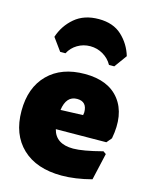

<svg xmlns="http://www.w3.org/2000/svg" viewBox="-115 -826 715 912"><g transform="rotate(15 242.5 -370.0)"><path d="M119 -554 74 -616Q93 -674 139 -713Q185 -752 257 -752Q328 -752 370.5 -712.5Q413 -673 430 -616L385 -554H359Q343 -583 314 -600Q285 -617 251 -617Q217 -617 188.5 -600Q160 -583 145 -554ZM277 12Q153 12 83.5 -54Q14 -120 14 -236Q14 -351 80 -417Q146 -483 261 -483Q377 -483 431.5 -412.5Q486 -342 463 -221L442 -196L194 -194Q211 -126 297 -126Q344 -126 440 -151L454 -141L424 -9Q344 12 277 12ZM255 -359Q202 -359 192 -288L302 -292L304 -306Q304 -359 255 -359Z"/></g></svg>

Font: Alegreya Sans SC Black
Style: Regular
Weight: 900
Designer: Juan Pablo del Peral
Foundry: Huerta Tipografica
Version: Version 2.007